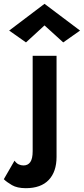

<svg xmlns="http://www.w3.org/2000/svg" viewBox="-104 -752 439 1005"><path d="M129 -619 32 -530 -56 -592 129 -732 315 -592 227 -530ZM-28 89Q-18 103 -6 108.5Q6 114 19 114Q42 114 54.5 96.5Q67 79 67 39V-460H192V69Q192 147 151 190Q110 233 31 233Q-14 233 -41.5 217Q-69 201 -84 186Z"/></svg>

Font: Jost* Semi
Style: Regular
Weight: 600
Version: Version 3.7